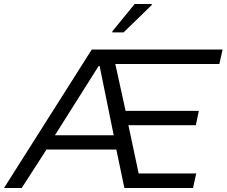

<svg xmlns="http://www.w3.org/2000/svg" viewBox="-43 -934 1126 954"><path d="M-23 0 413 -688H1063L1047 -616H530L581 -383H945L930 -312H595L646 -72H932L916 0H575L535 -191H188L65 0ZM230 -262H522L452 -606H447ZM515 -773V-778L626 -914H711V-909L571 -773Z"/></svg>

Font: Saira SemiExpanded
Style: Italic
Weight: 400
Width: 6
Italic angle: -12°
Designer: Hector Gatti with collaboration of the Omnibus-Type team
Foundry: Omnibus-Type
Version: Version 1.101